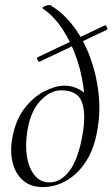

<svg xmlns="http://www.w3.org/2000/svg" viewBox="-20 -747 456 780"><path d="M154 13Q104 13 73 -14.5Q42 -42 31 -87.5Q20 -133 30 -186Q43 -259 79 -306Q115 -353 160 -376Q205 -399 242 -399Q276 -399 305.5 -382Q335 -365 349 -333L316 -204Q329 -278 323 -355Q317 -432 294 -502Q271 -572 235 -627Q199 -682 154 -712Q150 -715 156.5 -719Q163 -723 172.5 -725.5Q182 -728 186 -725Q239 -693 280 -638Q321 -583 346.5 -513.5Q372 -444 380.5 -367.5Q389 -291 375 -216Q362 -140 328 -89Q294 -38 248.5 -12.5Q203 13 154 13ZM181 -6Q226 -6 262 -52.5Q298 -99 316 -204Q330 -288 312 -334Q294 -380 228 -380Q184 -380 144 -337.5Q104 -295 91 -215Q82 -159 89.5 -111.5Q97 -64 120.5 -35Q144 -6 181 -6ZM140 -496Q137 -495 132.5 -503.5Q128 -512 132 -514L406 -644Q409 -646 414 -637Q419 -628 414 -626Z"/></svg>

Font: Cormorant
Style: Italic
Weight: 400
Italic angle: -10°
Designer: Christian Thalmann (Catharsis Fonts)
Foundry: Catharsis Fonts
Version: Version 4.000